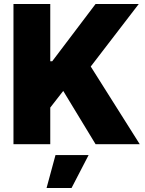

<svg xmlns="http://www.w3.org/2000/svg" viewBox="-20 -727 730 968"><path d="M47.9 0H233.4V-184.6L298.8 -268.6L461.9 0H684.6L437.5 -391.6L679.7 -707H461.9L243.2 -418H233.4V-707H47.9ZM214.8 220.7H340.8L426.8 54.7H259.8Z"/></svg>

Font: Pretendard Black
Style: Regular
Weight: 900
Designer: Base glyphs from Inter by Rasmus Andersson; Hangeul glyphs from Noto Sans CJK(Source Han Sans) by Jang Soo-young and Kan
Foundry: Kil Hyung-jin
Version: Version 1.309;Glyphs 3.2 (3225)